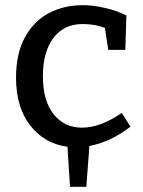

<svg xmlns="http://www.w3.org/2000/svg" viewBox="-20 -560 555 743"><path d="M485 -70Q409 -11 326 5L314 163H251L241 8Q152 -4 97 -74.5Q42 -145 42 -259Q42 -354 77.5 -417.5Q113 -481 171.5 -510.5Q230 -540 300 -540Q341 -540 388 -529Q435 -518 469 -500L465 -367H399L386 -452Q348 -467 300 -467Q227 -467 186.5 -413Q146 -359 146 -265Q146 -170 187.5 -118Q229 -66 297 -66Q369 -66 451 -123Z"/></svg>

Font: Bitter Pro Medium
Style: Regular
Weight: 500
Designer: Sol Matas, and Bitter project Authors
Foundry: Sol Matas
Version: Version 1.010